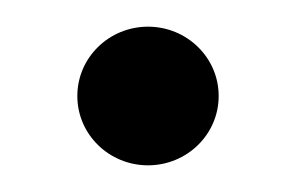

<svg xmlns="http://www.w3.org/2000/svg" viewBox="-20 -113 217 144"><path d="M38 -41C38 -12 62 11 91 11C120 11 144 -12 144 -41C144 -70 120 -93 91 -93C62 -93 38 -70 38 -41Z"/></svg>

Font: Charger Sport
Style: Regular
Weight: 400
Designer: Jasper
Foundry: Cannot Into Space Fonts
Version: Version 1.1